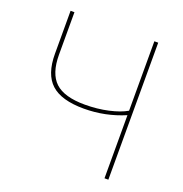

<svg xmlns="http://www.w3.org/2000/svg" viewBox="-128 -822 889 935"><g transform="rotate(20 316.5 -355.0)"><path d="M514.2 0V-327.1Q414.1 -284.2 303.2 -284.2Q186.5 -284.2 133.3 -332.8Q80.1 -381.3 80.1 -487.8V-710H100.1V-490.2Q100.1 -392.1 147.2 -348.1Q194.3 -304.2 300.8 -304.2Q365.2 -304.2 422.1 -316.9Q479 -329.6 514.2 -350.1V-710H534.2V0Z"/></g></svg>

Font: Rawline Thin
Style: Regular
Weight: 250
Designer: Matt McInerney, Pablo Impallari, Rodrigo Fuenzalida
Foundry: Matt McInerney, Pablo Impallari, Rodrigo Fuenzalida
Version: Version 4.020;PS 004.020;hotconv 1.0.88;makeotf.lib2.5.64775